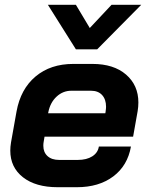

<svg xmlns="http://www.w3.org/2000/svg" viewBox="-20 -774 618 802"><path d="M23 -145Q23 -161 26 -179L49 -308Q66 -402 128.5 -454.5Q191 -507 286 -507H366Q455 -507 506.5 -462.5Q558 -418 558 -346Q558 -328 555 -310L536 -203H166L162 -179Q161 -174 161 -165Q161 -138 178.5 -122Q196 -106 227 -106H305Q342 -106 365.5 -121Q389 -136 393 -162H527Q513 -82 453 -37Q393 8 301 8H221Q129 8 76 -33.5Q23 -75 23 -145ZM420 -301 421 -307Q423 -321 423 -328Q423 -359 406.5 -377Q390 -395 360 -395H278Q243 -395 216.5 -370.5Q190 -346 182 -306L181 -301ZM180 -754H297L355 -657L446 -754H570L386 -568H297Z"/></svg>

Font: Bai Jamjuree
Style: Bold Italic
Weight: 700
Italic angle: -10°
Designer: Katatrad Aksorn Co.,Ltd.
Foundry: Cadson Demak Co.,Ltd.
Version: Version 1.000; ttfautohint (v1.6)